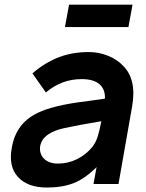

<svg xmlns="http://www.w3.org/2000/svg" viewBox="-20 -806 640 841"><path d="M560.5 -785.5 542.5 -687.5H264.5L282.5 -785.5ZM389.5 0 403 -74Q353 -24 303 -4Q252.5 15.5 185.5 15.5Q101 15.5 58.5 -31Q16.5 -78 31.5 -157.5Q40.5 -213.5 71 -253.5Q101.5 -293.5 158.5 -317.5Q179.5 -326.5 204 -333.5Q228.5 -340.5 257.2 -346.5Q286 -352.5 320.2 -357.5Q354.5 -362.5 395 -367.5L439.5 -374Q441.5 -414.5 415.8 -437Q390 -459.5 337.5 -459.5Q250 -459.5 181 -401L122 -484.5Q176.5 -531.5 236.5 -554.8Q296.5 -578 368.5 -578Q412.5 -578 452.5 -562Q492.5 -546 518.5 -518.5Q580 -458.5 558.5 -338.5L499 0ZM424 -275Q324 -258.5 262.5 -245Q220 -236.5 191.2 -217.2Q162.5 -198 156 -166.5Q153.5 -150 157.8 -136Q162 -122 172.2 -111.5Q182.5 -101 198 -95.2Q213.5 -89.5 233.5 -89.5Q278.5 -89.5 318 -109.2Q357.5 -129 384.5 -162.5Q401 -184 408.5 -210Q412.5 -223 416.2 -239Q420 -255 424 -275Z"/></svg>

Font: Russisch Sans
Style: Bold Italic
Weight: 700
Italic angle: -10°
Designer: Michael Sharanda (font) & Cristiano Sobral (main changes)
Foundry: Michael Sharanda
Version: Version 2.00;September 8, 2020;FontCreator 13.0.0.2681 64-bi